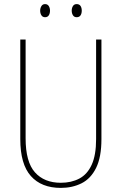

<svg xmlns="http://www.w3.org/2000/svg" viewBox="-20 -907 594 937"><path d="M475 -228Q475 -140 449 -87.5Q423 -35 378 -12.5Q333 10 277 10Q182 10 130.5 -48Q79 -106 79 -228V-714H105V-232Q105 -117 150.5 -66Q196 -15 277 -15Q328 -15 367 -35.5Q406 -56 427.5 -103Q449 -150 449 -228V-714H475ZM176 -855Q176 -867 182 -877Q188 -887 200 -887Q212 -887 218 -877.5Q224 -868 224 -855Q224 -841 218 -832Q212 -823 200 -823Q188 -823 182 -832.5Q176 -842 176 -855ZM330 -855Q330 -868 336 -877.5Q342 -887 354 -887Q367 -887 373 -878Q379 -869 379 -855Q379 -841 373 -832Q367 -823 354 -823Q342 -823 336 -832.5Q330 -842 330 -855Z"/></svg>

Font: Noto Sans Georgian Condensed Thin
Style: Regular
Weight: 100
Width: 3
Designer: Monotype Design Team, Akaki Razmadze
Foundry: Google LLC
Version: Version 2.005; ttfautohint (v1.8.4.7-5d5b)